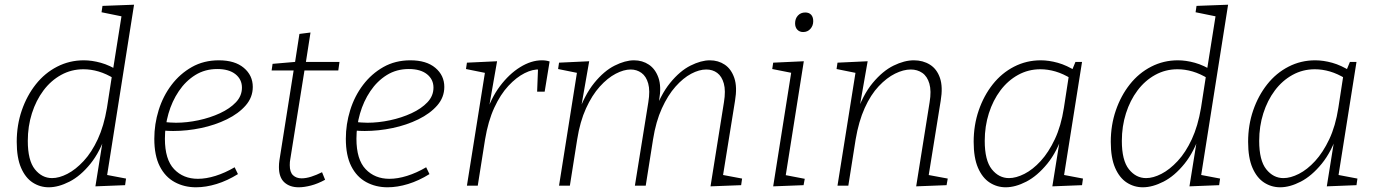

<svg xmlns="http://www.w3.org/2000/svg" viewBox="-20 -788 5849 815"><path d="M187 7Q150 7 119 -13Q88 -33 69.5 -75.5Q51 -118 51 -186Q51 -257 72.5 -319.5Q94 -382 132 -430Q170 -478 222.5 -505Q275 -532 336 -532Q370 -532 408 -521.5Q446 -511 487 -485L459 -488L499 -740L514 -715L411 -736L415 -763L549 -768L431 -21L415 -49L515 -30L511 -2L385 3L419 -209L432 -226Q406 -145 364 -93Q322 -41 275 -17Q228 7 187 7ZM201 -32Q231 -32 266 -50Q301 -68 335 -104.5Q369 -141 395 -197Q421 -253 434 -330L456 -472L465 -454Q431 -475 398.5 -484.5Q366 -494 334 -494Q283 -494 239.5 -470Q196 -446 164.5 -404Q133 -362 115.5 -307Q98 -252 98 -190Q98 -107 128 -69.5Q158 -32 201 -32Z M812 7Q762 7 721.5 -15Q681 -37 658 -82.5Q635 -128 635 -199Q635 -261 653.5 -320.5Q672 -380 708 -427.5Q744 -475 794.5 -503.5Q845 -532 909 -532Q977 -532 1015 -500Q1053 -468 1053 -419Q1053 -375 1023 -340.5Q993 -306 943 -281.5Q893 -257 833.5 -244.5Q774 -232 715 -232Q703 -232 693 -232.5Q683 -233 673 -234L677 -270Q689 -269 701.5 -268Q714 -267 727 -267Q773 -267 822.5 -277.5Q872 -288 914 -307.5Q956 -327 981.5 -354Q1007 -381 1007 -416Q1007 -451 979.5 -473Q952 -495 902 -495Q850 -495 809 -469.5Q768 -444 739 -401Q710 -358 695 -305.5Q680 -253 680 -199Q680 -111 719 -70Q758 -29 820 -29Q855 -29 895 -41.5Q935 -54 976 -78L990 -49Q945 -21 899.5 -7Q854 7 812 7Z M1360 -25Q1329 -8 1300 -0.5Q1271 7 1248 7Q1210 7 1187 -14Q1164 -35 1164 -79Q1164 -87 1164.5 -93.5Q1165 -100 1166 -107L1228 -499L1235 -489H1133L1137 -517L1242 -526L1231 -515L1251 -644L1298 -650L1277 -515L1270 -525H1421L1416 -489H1263L1274 -499L1212 -111Q1211 -107 1210.5 -100.5Q1210 -94 1210 -87Q1210 -57 1224 -44Q1238 -31 1260 -31Q1279 -31 1301 -38Q1323 -45 1347 -57Z M1625 7Q1575 7 1534.5 -15Q1494 -37 1471 -82.5Q1448 -128 1448 -199Q1448 -261 1466.5 -320.5Q1485 -380 1521 -427.5Q1557 -475 1607.5 -503.5Q1658 -532 1722 -532Q1790 -532 1828 -500Q1866 -468 1866 -419Q1866 -375 1836 -340.5Q1806 -306 1756 -281.5Q1706 -257 1646.5 -244.5Q1587 -232 1528 -232Q1516 -232 1506 -232.5Q1496 -233 1486 -234L1490 -270Q1502 -269 1514.5 -268Q1527 -267 1540 -267Q1586 -267 1635.5 -277.5Q1685 -288 1727 -307.5Q1769 -327 1794.5 -354Q1820 -381 1820 -416Q1820 -451 1792.5 -473Q1765 -495 1715 -495Q1663 -495 1622 -469.5Q1581 -444 1552 -401Q1523 -358 1508 -305.5Q1493 -253 1493 -199Q1493 -111 1532 -70Q1571 -29 1633 -29Q1668 -29 1708 -41.5Q1748 -54 1789 -78L1803 -49Q1758 -21 1712.5 -7Q1667 7 1625 7Z M1962 0 2042 -502 2057 -475 1958 -495 1962 -522 2090 -528 2053 -317 2041 -298Q2063 -370 2102 -422Q2141 -474 2188 -503Q2235 -532 2280 -532Q2299 -532 2313 -527L2292 -399H2260L2264 -502L2272 -493Q2242 -495 2207 -477.5Q2172 -460 2138 -423.5Q2104 -387 2078 -330.5Q2052 -274 2039 -196L2008 0Z M2996 3 3053 -354Q3061 -403 3052.5 -433.5Q3044 -464 3024.5 -478.5Q3005 -493 2978 -493Q2948 -493 2914 -475Q2880 -457 2847.5 -420.5Q2815 -384 2789.5 -328Q2764 -272 2752 -196L2721 0H2675L2732 -354Q2740 -403 2731.5 -433.5Q2723 -464 2703 -478.5Q2683 -493 2657 -493Q2628 -493 2593.5 -475Q2559 -457 2526 -420.5Q2493 -384 2467.5 -328Q2442 -272 2430 -196L2399 0H2353L2431 -492L2448 -475L2349 -495L2353 -522L2481 -528L2444 -317L2431 -299Q2461 -385 2502.5 -436Q2544 -487 2589 -509.5Q2634 -532 2671 -532Q2707 -532 2734.5 -513.5Q2762 -495 2775 -458Q2788 -421 2778 -363L2769 -308L2753 -299Q2783 -385 2824.5 -436Q2866 -487 2911 -509.5Q2956 -532 2993 -532Q3029 -532 3056.5 -513.5Q3084 -495 3097 -457Q3110 -419 3100 -360L3047 -31L3029 -49L3130 -30L3126 -2Z M3262 3 3342 -502 3359 -475 3258 -495 3262 -522 3392 -528 3312 -23 3297 -48 3396 -29 3391 -2ZM3389 -652Q3374 -652 3364.5 -662Q3355 -672 3355 -689Q3355 -709 3367 -722Q3379 -735 3398 -735Q3414 -735 3423 -725.5Q3432 -716 3432 -698Q3432 -679 3420 -665.5Q3408 -652 3389 -652Z M3869 3 3926 -354Q3934 -402 3925 -433Q3916 -464 3895 -478.5Q3874 -493 3846 -493Q3815 -493 3779.5 -475.5Q3744 -458 3710 -422Q3676 -386 3650.5 -329.5Q3625 -273 3612 -196L3581 0H3535L3615 -502L3630 -475L3531 -495L3535 -522L3663 -528L3626 -317L3613 -299Q3642 -385 3684.5 -436Q3727 -487 3773 -509.5Q3819 -532 3859 -532Q3898 -532 3927.5 -513.5Q3957 -495 3970 -457Q3983 -419 3973 -360L3920 -31L3901 -49L4003 -30L3998 -2Z M4249 7Q4212 7 4181 -13Q4150 -33 4131.5 -75.5Q4113 -118 4113 -186Q4113 -257 4134.5 -319.5Q4156 -382 4194 -430Q4232 -478 4284.5 -505Q4337 -532 4398 -532Q4432 -532 4470 -521.5Q4508 -511 4549 -485L4529 -486L4545 -525H4573L4493 -21L4477 -49L4577 -30L4573 -2L4447 3L4481 -209L4494 -226Q4468 -145 4425.5 -93Q4383 -41 4336.5 -17Q4290 7 4249 7ZM4263 -32Q4293 -32 4328.5 -50Q4364 -68 4397.5 -104.5Q4431 -141 4457.5 -197Q4484 -253 4496 -330L4518 -473L4527 -454Q4493 -475 4460.5 -484.5Q4428 -494 4396 -494Q4345 -494 4301.5 -470Q4258 -446 4226.5 -404Q4195 -362 4177.5 -307Q4160 -252 4160 -190Q4160 -107 4190 -69.5Q4220 -32 4263 -32Z M4831 7Q4794 7 4763 -13Q4732 -33 4713.5 -75.5Q4695 -118 4695 -186Q4695 -257 4716.5 -319.5Q4738 -382 4776 -430Q4814 -478 4866.5 -505Q4919 -532 4980 -532Q5014 -532 5052 -521.5Q5090 -511 5131 -485L5103 -488L5143 -740L5158 -715L5055 -736L5059 -763L5193 -768L5075 -21L5059 -49L5159 -30L5155 -2L5029 3L5063 -209L5076 -226Q5050 -145 5008 -93Q4966 -41 4919 -17Q4872 7 4831 7ZM4845 -32Q4875 -32 4910 -50Q4945 -68 4979 -104.5Q5013 -141 5039 -197Q5065 -253 5078 -330L5100 -472L5109 -454Q5075 -475 5042.5 -484.5Q5010 -494 4978 -494Q4927 -494 4883.5 -470Q4840 -446 4808.5 -404Q4777 -362 4759.5 -307Q4742 -252 4742 -190Q4742 -107 4772 -69.5Q4802 -32 4845 -32Z M5414 7Q5377 7 5346 -13Q5315 -33 5296.5 -75.5Q5278 -118 5278 -186Q5278 -257 5299.5 -319.5Q5321 -382 5359 -430Q5397 -478 5449.5 -505Q5502 -532 5563 -532Q5597 -532 5635 -521.5Q5673 -511 5714 -485L5694 -486L5710 -525H5738L5658 -21L5642 -49L5742 -30L5738 -2L5612 3L5646 -209L5659 -226Q5633 -145 5590.5 -93Q5548 -41 5501.5 -17Q5455 7 5414 7ZM5428 -32Q5458 -32 5493.5 -50Q5529 -68 5562.5 -104.5Q5596 -141 5622.5 -197Q5649 -253 5661 -330L5683 -473L5692 -454Q5658 -475 5625.5 -484.5Q5593 -494 5561 -494Q5510 -494 5466.5 -470Q5423 -446 5391.5 -404Q5360 -362 5342.5 -307Q5325 -252 5325 -190Q5325 -107 5355 -69.5Q5385 -32 5428 -32Z"/></svg>

Font: Bitter Thin Light
Style: Italic
Weight: 300
Italic angle: -9°
Version: Version 2.002